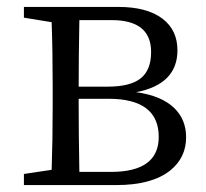

<svg xmlns="http://www.w3.org/2000/svg" viewBox="-20 -534 594 554"><path d="M49 0V-32L129 -44Q132 -127 132 -228V-286Q132 -388 129 -470L49 -483V-514H322Q404 -514 449 -480Q492 -447 492 -389Q492 -291 373 -268Q446 -258 483 -222Q517 -189 517 -138Q517 -79 471 -42Q418 0 316 0ZM209 -38H300Q438 -38 438 -139Q438 -249 293 -249H207V-228Q207 -150 209 -38ZM207 -284H291Q356 -284 386 -308Q416 -332 416 -384Q416 -476 302 -476H209Q207 -370 207 -284Z"/></svg>

Font: GenRyuMin TW R
Style: Regular
Weight: 400
Version: Version 1.501;PS 1;hotconv 16.6.51;makeotf.lib2.5.65220